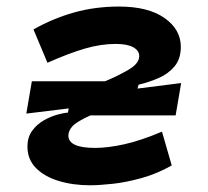

<svg xmlns="http://www.w3.org/2000/svg" viewBox="-20 -547 626 577"><path d="M250.5 9.8Q199.2 9.8 156.5 -3.2Q113.8 -16.1 88.1 -42Q62.5 -67.9 62.5 -106.4Q62.5 -134.8 76.7 -154.1Q90.8 -173.3 111.3 -185.1Q131.8 -196.8 152.1 -202.4Q172.4 -208 184.1 -208.5L186.5 -221.2L59.1 -205.6L75.7 -302.7H295.4Q334.5 -318.8 366.5 -337.6Q398.4 -356.4 398.4 -378.4Q398.4 -395 380.4 -405Q362.3 -415 327.6 -415Q283.2 -415 235.4 -401.1Q187.5 -387.2 122.6 -358.4L80.6 -458.5Q138.2 -491.2 201.9 -509.3Q265.6 -527.3 337.9 -527.3Q425.3 -527.3 474.4 -492.9Q523.4 -458.5 523.4 -406.2Q523.4 -370.1 504.6 -347.7Q485.8 -325.2 456.8 -312.5Q427.7 -299.8 396.5 -292.5L393.1 -280.8L524.4 -297.4L507.8 -200.2H251.5Q209 -180.7 197.3 -167.2Q185.5 -153.8 185.5 -139.6Q185.5 -102.5 265.6 -102.5Q304.2 -102.5 353.8 -113.5Q403.3 -124.5 466.8 -151.4L496.1 -49.8Q452.1 -24.9 405.8 -12Q359.4 1 318.6 5.4Q277.8 9.8 250.5 9.8Z"/></svg>

Font: Cascadia Code PL SemiBold
Style: Italic
Weight: 600
Italic angle: -10°
Monospace: yes
Designer: Aaron Bell
Foundry: Saja Typeworks
Version: Version 2404.023; ttfautohint (v1.8.4)